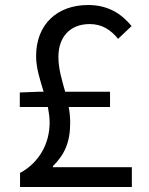

<svg xmlns="http://www.w3.org/2000/svg" viewBox="-20 -746 595 766"><path d="M191 -79V-83C237 -129 260 -177 260 -256C260 -278 258 -299 254 -319H419V-380H240C227 -427 213 -471 213 -519C213 -597 258 -650 338 -650C388 -650 423 -626 451 -591L505 -642C465 -691 411 -726 332 -726C207 -726 124 -648 124 -522C124 -474 140 -427 154 -380H134L59 -377V-319H171C175 -298 178 -278 178 -257C178 -173 136 -97 60 -56V0H506V-79Z"/></svg>

Font: Noto Sans CJK KR Regular
Style: Regular
Weight: 400
Designer: Ryoko NISHIZUKA (kana & ideographs); Paul D. Hunt (Latin, Greek & Cyrillic); Wenlong ZHANG (bopomofo); Sandoll Communica
Foundry: Adobe Systems Incorporated
Version: Version 1.004;PS 1.004;hotconv 1.0.82;makeotf.lib2.5.63406